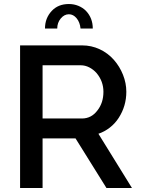

<svg xmlns="http://www.w3.org/2000/svg" viewBox="-20 -936 701 956"><path d="M381 -794H442Q442 -846 408 -882Q392 -898 370 -907Q348 -916 323 -916Q270 -916 238 -882Q204 -846 204 -794H265Q265 -823 282.5 -844Q300 -865 323 -865Q345 -865 361.5 -845Q378 -825 381 -794ZM192 -247H356L510 0H637L470 -270Q500 -280 526.5 -300.5Q553 -321 571 -349Q609 -408 609 -479Q609 -522 592.5 -563.5Q576 -605 547 -638Q517 -672 476 -691Q435 -710 389 -710H80V0H192ZM382 -611Q404 -611 424.5 -600.5Q445 -590 461 -572Q495 -531 495 -479Q495 -424 465 -386Q435 -346 388 -346H192V-611Z"/></svg>

Font: RT Raleway SemiBold
Style: Regular
Weight: 400
Designer: Matt McInerney, Pablo Impallari, Rodrigo Fuenzalida — Edited by Milan Moffatt in April 2016
Foundry: Matt McInerney, Pablo Impallari, Rodrigo Fuenzalida — Edited by Milan Moffatt in April 2016
Version: Version 3.001